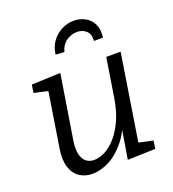

<svg xmlns="http://www.w3.org/2000/svg" viewBox="-139 -865 882 980"><g transform="rotate(-20 302.5 -375.0)"><path d="M199.3 9Q157.9 9.7 127.8 -10.5Q97.6 -30.7 85.1 -70Q72.6 -109.4 81.2 -166.7L130.9 -481.5L138.9 -463.5L53.6 -481.9L60.3 -525.4L217.2 -531.4L161.3 -182.5Q154.9 -139.9 161.4 -111.5Q167.9 -83.2 185.5 -68.9Q203.2 -54.6 229.1 -54.6Q256.8 -54.6 287.7 -70.4Q318.7 -86.2 347.8 -119Q376.9 -151.8 399.5 -201.9Q422.2 -252 432.8 -321.3L465.5 -528H543.5L467.9 -48.2L457.2 -63.9L546.5 -44.5L539.8 -1.3L389.2 3.3L421.9 -194.5L446 -231.4Q421 -146.4 379.2 -93.5Q337.3 -40.7 290.2 -16.2Q243 8.4 199.3 9ZM371.4 -758.5Q405.1 -758.5 432.8 -743.5Q460.5 -728.5 475 -698.9Q489.5 -669.4 483.5 -626.3L434.7 -626Q436.7 -664.3 416.7 -681.6Q396.7 -699 368 -699Q336 -699 309 -679.6Q282.1 -660.3 273.4 -624.3L226.2 -627.3Q232.6 -671.7 255.2 -700.6Q277.9 -729.5 308.8 -744Q339.7 -758.5 371.4 -758.5Z"/></g></svg>

Font: Bitter Thin
Style: Italic
Weight: 100
Italic angle: -9°
Designer: Sol Matas, and Bitter project Authors
Foundry: Sol Matas
Version: Version 2.002